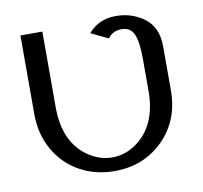

<svg xmlns="http://www.w3.org/2000/svg" viewBox="-66 -610 732 691"><g transform="rotate(-10 299.5 -264.5)"><path d="M469.2 -253.9V-369.1Q469.2 -432.1 456.8 -460.4Q444.3 -488.8 411.9 -488.8Q379.4 -488.8 361.8 -463.9L298.8 -494.1Q336.4 -539.1 399.9 -539.1Q456.5 -539.1 500.5 -507.8Q548.8 -473.6 548.8 -401.9V-242.2Q548.8 -131.3 477.5 -60.8Q406.2 9.8 299.8 9.8Q229.5 9.8 172.6 -21.7Q115.7 -53.2 82.8 -111.1Q49.8 -168.9 49.8 -242.2V-529.8H129.9V-253.9Q129.9 -127 209.5 -70.3Q251.5 -40.5 299.8 -40Q347.7 -40 389.6 -70.3Q469.2 -128.4 469.2 -253.9Z"/></g></svg>

Font: Pfennig
Style: Medium
Weight: 500
Version: Version 20120410 ; ttfautohint (v0.8)